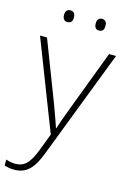

<svg xmlns="http://www.w3.org/2000/svg" viewBox="-143 -779 730 1088"><g transform="rotate(15 221.5 -235.5)"><path d="M101 -679C101 -658 110 -644 129 -644C152 -644 159 -658 159 -679C159 -698 152 -713 129 -713C110 -713 101 -698 101 -679ZM287 -679C287 -658 295 -644 315 -644C337 -644 344 -658 344 -679C344 -698 337 -713 315 -713C295 -713 287 -698 287 -679ZM0 -530 204 -4 166 96C135 176 106 208 52 208C31 208 15 204 -3 198V233C16 239 34 242 55 242C128 242 167 197 201 107L446 -530H405L273 -181C250 -122 235 -77 225 -47H223C213 -78 197 -122 174 -184L41 -530Z"/></g></svg>

Font: Noto Sans Meetei Mayek ExtraLight
Style: Regular
Weight: 200
Designer: Monotype Design Team and Neelakash Kshetrimayum
Foundry: Monotype Imaging Inc.
Version: Version 2.002